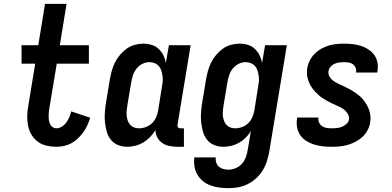

<svg xmlns="http://www.w3.org/2000/svg" viewBox="-20 -755 2040 998"><path d="M273 8Q247 8 221.5 2Q196 -4 176.5 -18.5Q157 -33 144 -54.5Q131 -76 126 -101Q121 -126 121.5 -152.5Q122 -179 127 -205L163 -424H92V-520H179L214 -735H326L291 -520H442V-424H275L236 -189Q234 -179 233.5 -168.5Q233 -158 233 -147.5Q233 -137 235 -126.5Q237 -116 241.5 -107.5Q246 -99 254.5 -93.5Q263 -88 273 -88Q288 -88 302 -97Q316 -106 325.5 -119.5Q335 -133 341 -147.5Q347 -162 350 -176L449 -143Q443 -124 434.5 -105Q426 -86 413.5 -68.5Q401 -51 385.5 -36Q370 -21 352 -11Q334 -1 313.5 3.5Q293 8 273 8Z M641 8Q615 8 592.5 -1.5Q570 -11 555.5 -29.5Q541 -48 534.5 -72Q528 -96 525.5 -120.5Q523 -145 525 -171Q527 -197 531 -222L551 -342Q555 -365 561 -387Q567 -409 577.5 -430Q588 -451 603.5 -469.5Q619 -488 638.5 -502Q658 -516 680.5 -522Q703 -528 725 -528Q748 -528 769 -521.5Q790 -515 805 -500.5Q820 -486 829.5 -467Q839 -448 842 -427L858 -520H971L903 -108Q902 -104 902.5 -100Q903 -96 905.5 -93Q908 -90 911.5 -89Q915 -88 919 -88H936V8H903Q882 8 861.5 4Q841 0 824.5 -11Q808 -22 798 -40Q788 -58 788 -79Q777 -60 760.5 -43Q744 -26 724.5 -14.5Q705 -3 683.5 2.5Q662 8 641 8ZM702 -88Q720 -88 738 -94.5Q756 -101 770 -114.5Q784 -128 791.5 -145.5Q799 -163 802 -180L821 -300Q824 -315 825.5 -330Q827 -345 825 -359Q823 -373 819 -386.5Q815 -400 806.5 -410.5Q798 -421 784.5 -426.5Q771 -432 757 -432Q738 -432 720 -423Q702 -414 689.5 -398Q677 -382 671 -363.5Q665 -345 662 -327L642 -207Q640 -193 638.5 -179.5Q637 -166 638.5 -153Q640 -140 644 -128Q648 -116 656.5 -106.5Q665 -97 677 -92.5Q689 -88 702 -88Z M1168 223Q1144 223 1120.5 220Q1097 217 1075 209Q1053 201 1035.5 187Q1018 173 1006.5 153.5Q995 134 991 110.5Q987 87 990 63H1101Q1100 77 1104 90Q1108 103 1118 111.5Q1128 120 1141 123.5Q1154 127 1168 127Q1187 127 1206.5 118.5Q1226 110 1239 94.5Q1252 79 1258.5 60Q1265 41 1268 22L1284 -74Q1273 -55 1257.5 -39.5Q1242 -24 1222.5 -13Q1203 -2 1182 3Q1161 8 1141 8Q1115 8 1092.5 -1.5Q1070 -11 1055.5 -29.5Q1041 -48 1034.5 -72Q1028 -96 1025.5 -120.5Q1023 -145 1025 -171Q1027 -197 1031 -222L1051 -342Q1055 -365 1061 -387Q1067 -409 1077.5 -430Q1088 -451 1103.5 -469.5Q1119 -488 1138.5 -502Q1158 -516 1180.5 -522Q1203 -528 1225 -528Q1248 -528 1269 -521.5Q1290 -515 1305 -500.5Q1320 -486 1329.5 -467Q1339 -448 1342 -427L1358 -520H1471L1379 37Q1374 62 1366 86.5Q1358 111 1344 133Q1330 155 1310 173Q1290 191 1266.5 202.5Q1243 214 1218 218.5Q1193 223 1168 223ZM1202 -88Q1220 -88 1238 -94.5Q1256 -101 1270 -114.5Q1284 -128 1291.5 -145.5Q1299 -163 1302 -180L1321 -300Q1324 -315 1325.5 -330Q1327 -345 1325 -359Q1323 -373 1319 -386.5Q1315 -400 1306.5 -410.5Q1298 -421 1284.5 -426.5Q1271 -432 1257 -432Q1238 -432 1220 -423Q1202 -414 1189.5 -398Q1177 -382 1171 -363.5Q1165 -345 1162 -327L1142 -207Q1140 -193 1138.5 -179.5Q1137 -166 1138.5 -153Q1140 -140 1144 -128Q1148 -116 1156.5 -106.5Q1165 -97 1177 -92.5Q1189 -88 1202 -88Z M1705 8Q1681 8 1658 5.5Q1635 3 1613.5 -3.5Q1592 -10 1573 -22Q1554 -34 1541.5 -51.5Q1529 -69 1524.5 -91.5Q1520 -114 1524 -138L1525 -144H1636L1635 -142Q1633 -129 1639 -117Q1645 -105 1655.5 -98.5Q1666 -92 1678.5 -90Q1691 -88 1705 -88Q1718 -88 1731.5 -89.5Q1745 -91 1757.5 -96Q1770 -101 1781 -111Q1792 -121 1794 -134Q1796 -148 1789.5 -160Q1783 -172 1773.5 -181Q1764 -190 1752 -196Q1740 -202 1728 -207.5Q1716 -213 1704 -218.5Q1692 -224 1680.5 -230.5Q1669 -237 1657.5 -244.5Q1646 -252 1636.5 -260.5Q1627 -269 1618 -278.5Q1609 -288 1601.5 -299Q1594 -310 1588.5 -322Q1583 -334 1579.5 -347Q1576 -360 1575.5 -374Q1575 -388 1577 -402Q1581 -422 1590.5 -441Q1600 -460 1615.5 -475.5Q1631 -491 1649.5 -501.5Q1668 -512 1688 -518Q1708 -524 1728.5 -526Q1749 -528 1768 -528Q1791 -528 1813.5 -525.5Q1836 -523 1856.5 -516.5Q1877 -510 1895 -498Q1913 -486 1925.5 -469Q1938 -452 1942 -430Q1946 -408 1942 -385L1941 -378H1830L1831 -381Q1833 -393 1828 -404Q1823 -415 1814 -421.5Q1805 -428 1792.5 -430Q1780 -432 1768 -432Q1756 -432 1744 -430.5Q1732 -429 1720 -424Q1708 -419 1699 -409Q1690 -399 1688 -387Q1685 -370 1693 -356.5Q1701 -343 1714 -334Q1727 -325 1741 -318.5Q1755 -312 1769 -305.5Q1783 -299 1797 -291.5Q1811 -284 1823.5 -275.5Q1836 -267 1848 -257Q1860 -247 1869.5 -235Q1879 -223 1886.5 -210Q1894 -197 1899 -182Q1904 -167 1905.5 -151Q1907 -135 1904 -118Q1901 -98 1890.5 -78Q1880 -58 1863.5 -43Q1847 -28 1827.5 -18Q1808 -8 1787.5 -2Q1767 4 1746 6Q1725 8 1705 8Z"/></svg>

Font: Iosevka Curly
Style: Bold Italic
Weight: 700
Italic angle: -9°
Monospace: yes
Designer: Belleve Invis
Foundry: Belleve Invis
Version: Version 22.1.2; ttfautohint (v1.8.4)